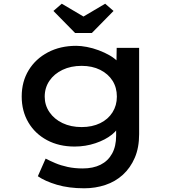

<svg xmlns="http://www.w3.org/2000/svg" viewBox="-20 -785 922 1035"><path d="M434 230Q351 230 287 211Q223 192 184 165L226 70Q249 82 278.5 94.5Q308 107 345 115Q382 123 426 123Q482 123 522 103Q562 83 584 43.5Q606 4 606 -53V-124L624 -117Q619 -88 583.5 -59.5Q548 -31 494.5 -13Q441 5 382 5Q298 5 233.5 -29.5Q169 -64 133 -125Q97 -186 97 -265Q97 -345 134.5 -406.5Q172 -468 238.5 -503Q305 -538 391 -538Q416 -538 448 -532Q480 -526 512 -514Q544 -502 571 -486.5Q598 -471 615 -452.5Q632 -434 633 -413L607 -405L609 -527H730V-62Q730 11 706.5 65.5Q683 120 642.5 157Q602 194 548 212Q494 230 434 230ZM420 -100Q477 -100 520 -121Q563 -142 586.5 -179.5Q610 -217 610 -264Q610 -313 586.5 -350Q563 -387 520 -408.5Q477 -430 420 -430Q362 -430 317 -408.5Q272 -387 246.5 -349.5Q221 -312 221 -264Q221 -218 246.5 -180.5Q272 -143 317 -121.5Q362 -100 420 -100ZM385 -607 268 -726 313 -765 445 -687H415L547 -765L592 -726L475 -607Z"/></svg>

Font: Lexend Mega Medium
Style: Regular
Weight: 500
Version: Version 1.007